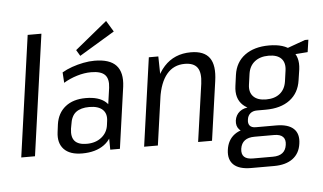

<svg xmlns="http://www.w3.org/2000/svg" viewBox="-60 -883 1965 1169"><g transform="rotate(-5 922.0 -298.5)"><path d="M228 -740 124 0H40L144 -740Z M582 -179 610 -376Q617 -430 593 -455Q569 -480 509 -480Q467 -480 422.5 -466.5Q378 -453 340 -430L336 -494Q363 -510 397 -522Q431 -534 467 -541Q503 -548 535 -548Q628 -548 667.5 -505Q707 -462 696 -376L643 0H584ZM412 8Q337 8 301 -30Q265 -68 274 -135L280 -182Q290 -250 337.5 -288Q385 -326 462 -326Q543 -326 584 -289.5Q625 -253 615 -185L608 -137Q599 -68 547 -30Q495 8 412 8ZM445 -48Q499 -48 535 -76.5Q571 -105 577 -151L580 -174Q587 -220 560.5 -245Q534 -270 479 -270Q427 -270 397.5 -247.5Q368 -225 361 -170L357 -148Q350 -97 372 -72.5Q394 -48 445 -48ZM668 -715 452 -585 430 -622 627 -783Z M1171 -352Q1180 -419 1158 -450Q1136 -481 1081 -481Q1013 -481 971 -431Q929 -381 915 -285L869 -217L878 -278Q897 -410 960 -479Q1023 -548 1124 -548Q1205 -548 1238 -502Q1271 -456 1257 -360L1206 0H1121ZM867 -540H925L928 -375L875 0H791Z M1548 -160Q1457 -160 1411.5 -202Q1366 -244 1377 -321L1386 -387Q1397 -464 1454 -506Q1511 -548 1602 -548Q1694 -548 1738.5 -506Q1783 -464 1773 -387L1763 -321Q1752 -244 1696 -202Q1640 -160 1548 -160ZM1429 186Q1356 186 1322.5 154.5Q1289 123 1297 64Q1305 4 1347 -27.5Q1389 -59 1463 -59H1603Q1676 -59 1709.5 -27.5Q1743 4 1734 64Q1726 123 1683.5 154.5Q1641 186 1569 186ZM1567 129Q1642 129 1651 64Q1656 32 1639.5 15Q1623 -2 1586 -2H1466Q1389 -2 1379 64Q1370 130 1447 129ZM1436 -35Q1395 -35 1376 -55.5Q1357 -76 1361 -110Q1366 -144 1391 -164Q1416 -184 1458 -184H1551L1548 -160H1495Q1469 -160 1453.5 -146.5Q1438 -133 1435 -110Q1431 -86 1442 -72.5Q1453 -59 1479 -59H1534L1530 -35ZM1557 -222Q1609 -222 1641 -248Q1673 -274 1680 -322L1689 -386Q1696 -434 1671.5 -460Q1647 -486 1594 -486Q1542 -486 1509 -460Q1476 -434 1469 -386L1460 -322Q1453 -275 1478.5 -248.5Q1504 -222 1557 -222ZM1690 -514 1823 -562H1844L1833 -487L1685 -476Z"/></g></svg>

Font: Pathway Extreme SemiCondensed
Style: Italic
Weight: 400
Width: 4
Italic angle: -8°
Version: Version 1.001;gftools[0.9.26]